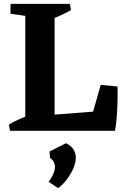

<svg xmlns="http://www.w3.org/2000/svg" viewBox="-20 -678 636 995"><path d="M111 0V-658H263V0ZM32 0 26 -32Q48 -46 73.5 -57.5Q99 -69 125 -79L126 0ZM162 0 237 -82 558 -107 575 0ZM576 0 441 -24 502 -238 589 -230Q590 -197 589 -155Q588 -113 585 -72Q582 -31 576 0ZM172 -587 34 -607 35 -658H175ZM249 -579 248 -658H342L348 -626Q326 -613 301 -601.5Q276 -590 249 -579ZM281 297 232 264Q261 226 264.5 193.5Q268 161 239 140L237 107L322 64Q354 80 365 104Q376 128 371.5 155.5Q367 183 352.5 210.5Q338 238 319 261Q300 284 281 297Z"/></svg>

Font: Eczar SemiBold
Style: Regular
Weight: 600
Designer: Vaibhav Singh
Foundry: Rosetta Type Foundry
Version: Version 2.000